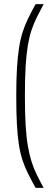

<svg xmlns="http://www.w3.org/2000/svg" viewBox="-20 -763 242 933"><path d="M153 150Q132 112 116 80Q100 48 89 14Q78 -20 71.5 -62Q65 -104 62 -161Q59 -218 59 -297Q59 -376 62.5 -432.5Q66 -489 72.5 -531Q79 -573 90 -607Q101 -641 116.5 -673Q132 -705 153 -743H192Q174 -709 159 -679Q144 -649 133 -616Q122 -583 115 -540.5Q108 -498 104.5 -439Q101 -380 101 -297Q101 -214 104.5 -155Q108 -96 115.5 -53Q123 -10 133.5 23Q144 56 158.5 85.5Q173 115 192 150Z"/></svg>

Font: Saira ExtraCondensed ExtraLight
Style: Regular
Weight: 250
Width: 2
Designer: Hector Gatti with collaboration of the Omnibus-Type team
Foundry: Omnibus-Type
Version: Version 1.101